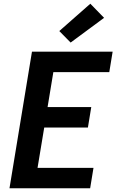

<svg xmlns="http://www.w3.org/2000/svg" viewBox="-20 -1013 640 1033"><path d="M31 0 152 -735H586L568 -625H267L236 -437H471L453 -327H218L182 -110H483L465 0ZM360 -784 299 -846 466 -993 540 -917Z"/></svg>

Font: Iosevka XBd Ex Obl
Style: Regular
Weight: 800
Width: 7
Italic angle: -9°
Monospace: yes
Designer: Belleve Invis
Foundry: Belleve Invis
Version: Version 32.5.0; ttfautohint (v1.8.4)